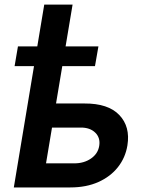

<svg xmlns="http://www.w3.org/2000/svg" viewBox="-20 -821 618 841"><path d="M411.1 -617.7 396 -531.2H43.9L58.6 -617.7ZM189.5 -367.7H350.1Q454.1 -368.2 502.7 -317.1Q551.3 -266.1 538.1 -184.1Q529.3 -130.4 496.6 -88.9Q463.9 -47.4 410.9 -23.7Q357.9 0 288.1 0H40.5L173.8 -800.8H297.9L181.6 -105.5H305.7Q348.1 -105.5 378.7 -126.7Q409.2 -147.9 414.6 -182.1Q420.4 -217.3 397.2 -240Q374 -262.7 333 -262.2H171.9Z"/></svg>

Font: Inter Tight SemiBold
Style: Italic
Weight: 600
Italic angle: -9.39999°
Designer: Rasmus Andersson
Foundry: rsms
Version: Version 3.004